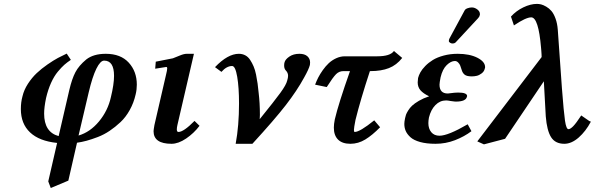

<svg xmlns="http://www.w3.org/2000/svg" viewBox="-20 -718 3020 975"><path d="M543 -224.1Q559.1 -290 559.1 -333Q559.1 -410.2 508.8 -410.2Q489.7 -410.2 469.5 -369.4Q449.2 -328.6 430.2 -248L378.9 -29.8Q437.5 -46.9 482.7 -101.3Q527.8 -155.8 543 -224.1ZM237.8 236.8 225.1 203.1 270 7.8Q179.2 -1.5 132.6 -45.7Q85.9 -89.8 85.9 -164.1Q85.9 -199.2 94.2 -229Q101.6 -261.2 121.8 -292.5Q142.1 -323.7 166.5 -346.7Q190.9 -369.6 221.2 -390.6Q251.5 -411.6 274.4 -423.8Q297.4 -436 318.8 -445.8L339.8 -414.1Q320.8 -401.4 306.6 -388.9Q292.5 -376.5 273.7 -354Q254.9 -331.5 239.5 -297.6Q224.1 -263.7 213.9 -220.2Q204.1 -172.9 204.1 -141.1Q204.1 -46.9 277.8 -26.9L332 -261.2Q345.2 -317.4 362.8 -351.1Q380.4 -384.8 418 -416Q454.6 -444.8 517.1 -444.8Q592.8 -444.8 633.8 -399.9Q674.8 -355 674.8 -288.1Q674.8 -262.7 668.9 -238.8Q659.2 -195.8 638.9 -159.4Q618.7 -123 592 -97.9Q565.4 -72.8 536.6 -53.5Q507.8 -34.2 476.6 -22.2Q445.3 -10.3 420.2 -3.4Q395 3.4 371.1 6.8L327.1 199.2Z M964.8 -444.8 880.9 -83Q877.9 -69.8 877.9 -61Q877.9 -47.9 886.2 -47.9Q912.6 -47.9 967.8 -104L993.2 -79.1Q964.8 -41.5 925.3 -14.6Q885.7 12.2 851.1 12.2Q759.8 12.2 759.8 -51.8Q759.8 -57.6 764.2 -83L822.8 -336.9Q829.1 -361.8 829.1 -371.1Q829.1 -377.9 824.2 -377.9Q822.3 -377.9 768.1 -369.1L771 -404.8Q846.2 -418.9 857.9 -421.9Q864.3 -424.3 876.7 -429.4Q889.2 -434.6 893.1 -436Q914.1 -444.8 928.2 -444.8Z M1500.5 -444.8Q1526.9 -444.8 1540.8 -432.4Q1554.7 -419.9 1554.7 -400.9Q1554.7 -393.1 1553.7 -388.2Q1548.3 -366.7 1524.4 -324.2Q1488.3 -257.8 1431.4 -184.3Q1374.5 -110.8 1261.7 12.2H1176.8Q1193.8 -80.1 1193.8 -192.9Q1193.8 -273.4 1184.6 -328.1Q1175.3 -382.8 1158.7 -382.8Q1130.9 -382.8 1104.5 -353L1071.8 -377Q1136.7 -444.8 1192.9 -444.8Q1210.9 -444.8 1225.6 -437Q1240.2 -429.2 1250.2 -413.8Q1260.3 -398.4 1267.8 -380.9Q1275.4 -363.3 1280.3 -338.9Q1285.2 -314.5 1288.1 -293.7Q1291 -272.9 1293.5 -246.1Q1299.8 -195.3 1299.8 -134.8Q1299.8 -120.1 1298.8 -112.8Q1374 -205.6 1403.8 -246.6Q1433.6 -287.6 1438.5 -309.1Q1442.9 -323.7 1442.9 -333Q1442.9 -348.6 1431.6 -359.9Q1422.9 -369.1 1422.9 -384.8Q1422.9 -396 1424.8 -400.9Q1428.2 -416 1449 -430.4Q1469.7 -444.8 1500.5 -444.8Z M1731.4 -432.1H1896Q1961.4 -432.1 1980.5 -459L2022.5 -423.8Q1993.7 -387.2 1954.8 -372.1Q1916 -356.9 1861.3 -356.9H1858.4Q1810.5 -211.4 1785.2 -108.9Q1777.3 -68.8 1777.3 -58.1Q1777.3 -47.9 1781.2 -47.9Q1807.6 -47.9 1880.4 -106.9L1910.2 -71.8Q1871.1 -31.7 1835.2 -9.8Q1799.3 12.2 1759.3 12.2Q1718.3 12.2 1696.8 -9Q1675.3 -30.3 1675.3 -69.8Q1675.3 -87.4 1680.2 -111.8Q1698.7 -190.9 1757.3 -356.9H1724.1Q1702.1 -356.9 1686.5 -341.3Q1670.9 -325.7 1639.2 -275.9L1580.1 -288.1Q1586.9 -306.2 1595.9 -324Q1605 -341.8 1619.1 -361.8Q1633.3 -381.8 1649.4 -397Q1665.5 -412.1 1687 -422.1Q1708.5 -432.1 1731.4 -432.1Z M2158.2 -121.1Q2155.3 -105.5 2155.3 -92.8Q2155.3 -64.5 2170.2 -46.6Q2185.1 -28.8 2211.9 -28.8Q2255.4 -28.8 2355 -86.9L2374 -51.8Q2337.9 -24.4 2290.5 -6.1Q2243.2 12.2 2191.9 12.2Q2146 12.2 2113.5 3.2Q2081.1 -5.9 2064.2 -21.2Q2047.4 -36.6 2040.3 -53Q2033.2 -69.3 2033.2 -88.9Q2033.2 -99.6 2037.1 -118.2Q2039.1 -127.9 2041.7 -135.5Q2044.4 -143.1 2052.7 -156.7Q2061 -170.4 2073 -181.6Q2085 -192.9 2107.4 -206.1Q2129.9 -219.2 2159.2 -229Q2129.4 -243.2 2115.2 -259.5Q2101.1 -275.9 2101.1 -299.8Q2101.1 -306.2 2103 -321.8Q2106.4 -335.4 2114.7 -350.6Q2123 -365.7 2139.6 -382.8Q2156.2 -399.9 2178 -413.3Q2199.7 -426.8 2232.9 -435.8Q2266.1 -444.8 2304.2 -444.8Q2364.7 -444.8 2404.1 -424.8Q2443.4 -404.8 2443.4 -377Q2443.4 -373 2441.9 -370.1Q2439 -355.5 2426.3 -345.7Q2413.6 -335.9 2401.1 -333Q2388.7 -330.1 2376 -330.1Q2350.1 -330.1 2339.4 -338.9Q2328.6 -347.7 2324.2 -363.8Q2320.3 -376.5 2317.1 -384.8Q2314 -393.1 2306.6 -400.6Q2299.3 -408.2 2290 -408.2Q2270 -408.2 2248.5 -387.5Q2227.1 -366.7 2217.3 -325.2Q2211.9 -297.4 2211.9 -288.1Q2211.9 -243.2 2253.9 -243.2Q2257.3 -244.1 2262.2 -244.1Q2290.5 -248 2306.2 -248Q2352.1 -248 2352.1 -230Q2352.1 -228 2351.1 -227.1Q2346.2 -202.1 2294.9 -202.1Q2292.5 -202.1 2287.8 -202.6Q2283.2 -203.1 2277.3 -203.9Q2271.5 -204.6 2268.1 -205.1Q2253.4 -208 2245.1 -208Q2214.4 -208 2191.2 -184.6Q2168 -161.1 2158.2 -121.1ZM2376 -680.2Q2390.6 -680.2 2403.8 -670.2Q2417 -660.2 2417 -647V-643.1Q2415 -632.8 2408.2 -626L2294.9 -503.9Q2289.1 -497.1 2277.3 -497.1Q2271.5 -497.1 2265.4 -501Q2259.3 -504.9 2259.3 -509.8Q2259.3 -516.1 2262.2 -522L2339.4 -665Q2343.3 -672.4 2354.7 -676.3Q2366.2 -680.2 2376 -680.2Z M2971.7 -104 2980.5 -100.1Q2954.6 -51.3 2918.5 -19.5Q2882.3 12.2 2845.7 12.2Q2799.8 12.2 2778.6 -21.2Q2757.3 -54.7 2751.5 -127L2741.7 -305.2L2544.9 -13.2L2437.5 15.1L2403.8 0L2730.5 -428.2Q2730.5 -434.6 2730 -442.6Q2729.5 -450.7 2728.8 -460.7Q2728 -470.7 2727.5 -476.1Q2714.4 -629.9 2677.7 -629.9Q2650.4 -629.9 2589.8 -588.9L2574.7 -633.8Q2601.1 -663.1 2637.7 -680.7Q2674.3 -698.2 2706.5 -698.2Q2716.8 -698.2 2727.8 -695.6Q2738.8 -692.9 2753.7 -684.3Q2768.6 -675.8 2780.3 -662.1Q2792 -648.4 2801 -623.8Q2810.1 -599.1 2812.5 -566.9L2833.5 -270Q2842.8 -148.4 2849.1 -105.2Q2855.5 -62 2866.7 -62Q2876 -62 2890.9 -77.1Q2905.8 -92.3 2931.6 -131.8Z"/></svg>

Font: Linux Libertine
Style: Bold Italic
Weight: 700
Italic angle: -11.5°
Designer: Philipp H. Poll
Foundry: Philipp H. Poll
Version: Version 4.0.5